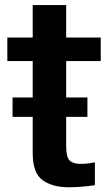

<svg xmlns="http://www.w3.org/2000/svg" viewBox="-20 -746 450 772"><path d="M30.5 -276V-354H111.5V-500.5H9.5V-595H111.5V-725.5H246V-595H385V-500.5H246V-354H331.5V-276H246V-159Q246 -114 260.2 -100.5Q274.5 -87 303.5 -87Q330.5 -87 361.5 -93.5V-1.5Q304.5 7 257.5 7Q190.5 7 151 -21.8Q111.5 -50.5 111.5 -130V-276Z"/></svg>

Font: Anybody SemiBold
Style: Regular
Weight: 600
Designer: Tyler Finck
Foundry: Etcetera Type Company
Version: Version 1.010; ttfautohint (v1.8.3) -l 8 -r 50 -G 200 -x 14 